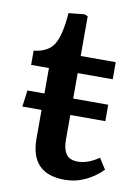

<svg xmlns="http://www.w3.org/2000/svg" viewBox="-81 -741 580 809"><g transform="rotate(10 209.0 -336.5)"><path d="M383.8 -103 413.1 -57.1Q381.8 -24.9 340.3 -5.4Q298.8 14.2 252 14.2Q106 14.2 106 -136.2V-258.8H23.9L33.2 -329.1H106V-438H29.8V-499Q90.3 -505.4 115 -544.4Q139.6 -583.5 147 -680.2L214.8 -687L229 -681.2V-511.2H378.9V-438H229V-329.1H378.9V-258.8H229V-152.8Q229 -112.8 243.7 -91.8Q258.3 -70.8 293.9 -70.8Q335.9 -70.8 383.8 -103Z"/></g></svg>

Font: Literata Book SemiBold
Style: Regular
Weight: 600
Designer: Latin by Veronika Burian and Jose Scaglione. Greek by Irene Vlachou. Cyrillic by Vera Evstafieva
Foundry: TypeTogether
Version: Version 2.003;PS 002.003;hotconv 1.0.88;makeotf.lib2.5.64775